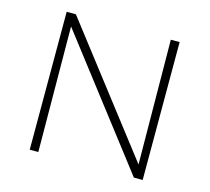

<svg xmlns="http://www.w3.org/2000/svg" viewBox="-96 -771 966 885"><g transform="rotate(15 386.5 -329.0)"><path d="M656 -658V0H614L154 -598L158 0H117V-658H161L619 -64L614 -658Z"/></g></svg>

Font: Ysabeau Light
Style: Regular
Weight: 300
Designer: Christian Thalmann (Catharsis Fonts)
Version: Version 0.003